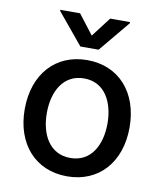

<svg xmlns="http://www.w3.org/2000/svg" viewBox="-86 -837 774 917"><g transform="rotate(10 301.0 -378.0)"><path d="M301.1 11C454.9 11 555.4 -101.6 555.4 -270.2C555.4 -440 454.9 -552.6 301.1 -552.6C147.4 -552.6 46.9 -440 46.9 -270.2C46.9 -101.6 147.4 11 301.1 11ZM132.1 -761.4 256.7 -610.8H345.2L470.2 -761.4V-766.7H373.9L301.1 -671.5L228 -766.7H132.1ZM154.1 -270.6C154.1 -375 201 -463.8 301.5 -463.8C401.3 -463.8 448.2 -375 448.2 -270.6C448.2 -165.8 401.3 -78.1 301.5 -78.1C201 -78.1 154.1 -165.8 154.1 -270.6Z"/></g></svg>

Font: Margiela Sans Medium
Style: Regular
Weight: 500
Designer: Stefan Endress, Andreas Faust
Version: Version 1.100;FEAKit 1.0